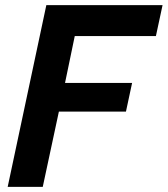

<svg xmlns="http://www.w3.org/2000/svg" viewBox="-20 -730 655 750"><path d="M161 -710H615L589 -589H272L234 -406H496L472 -294H210L147 0H10Z"/></svg>

Font: PTCRaleway
Style: Bold Italic
Weight: 700
Italic angle: -12°
Designer: Matt McInerney, Pablo Impallari, Rodrigo Fuenzalida
Foundry: Matt McInerney, Pablo Impallari, Rodrigo Fuenzalida
Version: Version 3.000g; ttfautohint (v1.5) -l 8 -r 28 -G 28 -x 14 -D